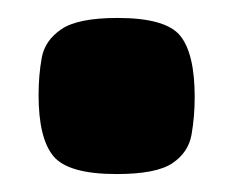

<svg xmlns="http://www.w3.org/2000/svg" viewBox="-20 -193 260 214"><path d="M110 1Q56 1 39.5 -19Q23 -39 23 -87Q23 -109 26.5 -128.5Q30 -148 48.5 -160.5Q67 -173 111 -173Q165 -173 181 -153Q197 -133 197 -85Q197 -63 193.5 -43Q190 -23 172 -11Q154 1 110 1Z"/></svg>

Font: Fredoka Expanded
Style: Bold
Weight: 700
Width: 7
Designer: Ben Nathan
Foundry: Milena B. Brandão, Ben Nathan
Version: Version 2.001